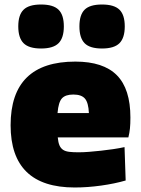

<svg xmlns="http://www.w3.org/2000/svg" viewBox="-20 -822 625 851"><path d="M162 -607Q108 -607 84.5 -630.5Q61 -654 61 -705Q61 -756 84.5 -779Q108 -802 162 -802Q216 -802 239.5 -779Q263 -756 263 -705Q263 -654 239.5 -630.5Q216 -607 162 -607ZM432 -607Q378 -607 355 -630.5Q332 -654 332 -705Q332 -756 355 -779Q378 -802 432 -802Q486 -802 509.5 -779Q533 -756 533 -705Q533 -654 509.5 -630.5Q486 -607 432 -607ZM311 9Q27 9 27 -267Q27 -549 314 -549Q438 -549 498 -488.5Q558 -428 558 -301Q558 -273 556 -253Q554 -233 549 -213H236Q238 -191 243.5 -178Q249 -165 259.5 -158Q270 -151 287 -149Q304 -147 328 -147Q349 -147 374.5 -149Q400 -151 427.5 -154Q455 -157 482 -161Q509 -165 532 -170L537 -22Q489 -8 428.5 0.5Q368 9 311 9ZM305 -403Q270 -403 254.5 -386Q239 -369 235 -321H374Q372 -367 356.5 -385Q341 -403 305 -403Z"/></svg>

Font: Encode Sans Narrow
Style: Black
Weight: 900
Designer: Pablo Impallari, Andres Torresi
Foundry: Pablo Impallari, Andres Torresi
Version: Version 1.000; ttfautohint (v1.00) -l 8 -r 50 -G 200 -x 14 -